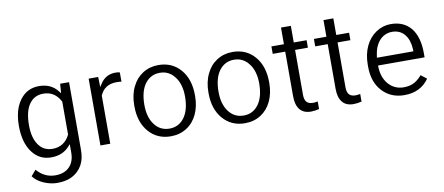

<svg xmlns="http://www.w3.org/2000/svg" viewBox="-75 -981 3466 1500"><g transform="rotate(-10 1657.5 -231.0)"><path d="M113.4 -66C151.1 -15.1 201 10.1 262.5 10.1C324.4 10.1 373.8 -10.6 409.6 -51.9L422.7 -67V-46.9V0C422.7 48.4 409.1 86.1 382.4 112.8C355.7 140.1 318.4 153.7 271 153.7C213.6 153.7 164.7 130.5 124.4 83.6L85.6 128.5C104.3 154.2 131 174.8 165.2 189.9C170.8 192.4 175.8 194.5 181.4 196.5C186.4 198.5 191.4 200.5 197 202C202.5 203.5 207.6 205 213.1 206.5C218.1 208.1 223.2 209.1 228.7 210.1C234.3 211.1 239.3 212.1 244.8 212.6C250.4 213.1 255.9 213.6 261.5 214.1C267 214.6 272 214.6 277.6 214.6C312.3 214.6 343.1 209.6 370.3 200C397 190.4 420.7 175.3 440.8 155.7C454.4 142.6 465.5 128 474.6 111.8C483.1 95.7 490.2 78.1 494.7 58.4C499.2 38.3 501.3 16.6 501.3 -7.1V-544.6H430.7L426.7 -490.2L425.2 -470L413.1 -485.6C395.5 -508.8 373.8 -526.4 349.1 -538C324.4 -549.6 295.7 -555.2 263.5 -555.2C201 -555.2 151.1 -530.5 113.4 -480.6C100.8 -464 90.2 -445.8 81.6 -425.2C73 -404.5 67 -381.9 62.5 -357.2C57.9 -332.5 55.9 -305.8 55.9 -277.1C55.9 -187.9 75.1 -117.4 113.4 -66ZM174.3 -433.2C201 -472 238.8 -491.2 286.6 -491.2C346.6 -491.2 391.9 -463 421.7 -406L422.7 -404.5V-402.5V-144.6V-142.6L421.7 -141.1C407.6 -112.3 388.9 -90.7 366.2 -76.1C343.1 -61.5 316.4 -53.9 285.6 -53.9C237.8 -53.9 200.5 -73 173.8 -111.8C147.6 -149.6 134.5 -201 134.5 -266.5C134.5 -339.5 147.6 -395.5 174.3 -433.2Z M905.3 -550.6C896.7 -553.7 885.6 -555.2 871.5 -555.2C818.1 -555.2 776.8 -532 748.1 -485.6L734.5 -464.5L734 -489.7L732.5 -545.1H656.9V-15.1H735V-394.5V-396L735.5 -397.5C758.7 -452.4 802.5 -480.1 867 -480.1C880.6 -480.1 893.2 -479.1 905.3 -477.6Z M971.3 -271C971.3 -185.9 993.5 -117.9 1038.3 -66.5C1082.6 -15.6 1140.6 10.1 1212.1 10.1C1259.9 10.1 1301.8 -1.5 1338.5 -25.2C1374.8 -48.4 1403 -81.1 1422.7 -122.9C1442.3 -165.2 1452.4 -213.1 1452.4 -266.5V-273C1452.4 -358.7 1430.2 -427.2 1385.4 -478.6C1363.2 -504.3 1337.5 -523.4 1308.8 -536C1280.1 -548.6 1247.4 -555.2 1211.1 -555.2C1164.2 -555.2 1122.9 -543.6 1086.6 -520.4C1068.5 -508.8 1052.4 -495.2 1038.3 -479.1C1024.2 -462.5 1012.1 -443.8 1002 -422.7C991.4 -401 983.9 -378.3 978.8 -354.2C973.8 -330 971.3 -304.3 971.3 -277.6ZM1093.7 -433.8C1123.4 -473.6 1162.7 -493.7 1211.1 -493.7C1227.7 -493.7 1242.8 -491.7 1257.4 -487.2C1271.5 -482.6 1284.6 -475.6 1297.2 -466.5C1309.3 -457.4 1320.4 -446.3 1330 -432.7C1337.5 -423.2 1344.1 -412.6 1349.6 -401C1355.2 -389.4 1359.7 -376.8 1363.2 -364.2C1366.8 -351.1 1369.8 -337.5 1371.8 -322.9C1373.3 -308.3 1374.3 -293.2 1374.3 -277.6C1374.3 -206.5 1359.7 -151.6 1331 -111.8C1301.3 -71 1262 -50.9 1212.1 -50.9C1187.4 -50.9 1165.2 -55.9 1145.6 -66C1125.4 -76.1 1108.3 -91.2 1093.7 -110.8C1064.5 -150.1 1049.9 -202 1049.9 -266.5C1049.9 -338.5 1064.5 -394.5 1093.7 -433.8Z M1559.7 -271C1559.7 -185.9 1581.9 -117.9 1626.7 -66.5C1671 -15.6 1729 10.1 1800.5 10.1C1848.4 10.1 1890.2 -1.5 1927 -25.2C1963.2 -48.4 1991.4 -81.1 2011.1 -122.9C2030.7 -165.2 2040.8 -213.1 2040.8 -266.5V-273C2040.8 -358.7 2018.6 -427.2 1973.8 -478.6C1951.6 -504.3 1925.9 -523.4 1897.2 -536C1868.5 -548.6 1835.8 -555.2 1799.5 -555.2C1752.6 -555.2 1711.3 -543.6 1675.1 -520.4C1656.9 -508.8 1640.8 -495.2 1626.7 -479.1C1612.6 -462.5 1600.5 -443.8 1590.4 -422.7C1579.8 -401 1572.3 -378.3 1567.3 -354.2C1562.2 -330 1559.7 -304.3 1559.7 -277.6ZM1682.1 -433.8C1711.8 -473.6 1751.1 -493.7 1799.5 -493.7C1816.1 -493.7 1831.2 -491.7 1845.8 -487.2C1859.9 -482.6 1873 -475.6 1885.6 -466.5C1897.7 -457.4 1908.8 -446.3 1918.4 -432.7C1925.9 -423.2 1932.5 -412.6 1938 -401C1943.6 -389.4 1948.1 -376.8 1951.6 -364.2C1955.2 -351.1 1958.2 -337.5 1960.2 -322.9C1961.7 -308.3 1962.7 -293.2 1962.7 -277.6C1962.7 -206.5 1948.1 -151.6 1919.4 -111.8C1889.7 -71 1850.4 -50.9 1800.5 -50.9C1775.8 -50.9 1753.7 -55.9 1734 -66C1713.9 -76.1 1696.7 -91.2 1682.1 -110.8C1652.9 -150.1 1638.3 -202 1638.3 -266.5C1638.3 -338.5 1652.9 -394.5 1682.1 -433.8Z M2206 -677.1V-552.6V-545.1H2198.5H2106.8V-486.1H2198.5H2206V-478.6V-131.5C2206 -85.6 2216.1 -50.4 2235.8 -26.2C2255.4 -2 2285.1 10.1 2324.4 10.1C2345.1 10.1 2366.2 7.1 2388.4 1.5V-58.9C2373.3 -55.9 2361.2 -54.4 2351.6 -54.4C2327.5 -54.4 2309.8 -61 2299.2 -74.1C2289.2 -86.6 2284.1 -105.3 2284.1 -130V-478.6V-486.1H2291.7H2385.9V-545.1H2291.7H2284.1V-552.6V-677.1Z M2543.1 -677.1V-552.6V-545.1H2535.5H2443.8V-486.1H2535.5H2543.1V-478.6V-131.5C2543.1 -85.6 2553.1 -50.4 2572.8 -26.2C2592.4 -2 2622.2 10.1 2661.5 10.1C2682.1 10.1 2703.3 7.1 2725.4 1.5V-58.9C2710.3 -55.9 2698.2 -54.4 2688.7 -54.4C2664.5 -54.4 2646.9 -61 2636.3 -74.1C2626.2 -86.6 2621.2 -105.3 2621.2 -130V-478.6V-486.1H2628.7H2722.9V-545.1H2628.7H2621.2V-552.6V-677.1Z M3261 -86.1 3215.1 -121.4C3198.5 -101.3 3179.8 -84.6 3158.2 -72C3134 -57.9 3104.8 -50.9 3070.5 -50.9C3021.7 -50.9 2981.9 -69 2950.1 -104.8C2918.9 -140.6 2902.8 -187.4 2901.3 -245.3V-253.4H2908.8H3270.5V-285.6C3270.5 -372.8 3251.4 -439.8 3213.6 -486.1C3175.8 -532 3122.4 -555.2 3053.9 -555.2C3012.1 -555.2 2973.3 -543.1 2937.5 -519.4C2901.8 -495.7 2873.6 -462.5 2853.4 -420.2C2843.3 -398.5 2835.8 -375.8 2830.7 -351.6C2825.7 -327.5 2823.2 -301.8 2823.2 -274.6V-256.9C2823.2 -175.8 2845.8 -110.8 2890.7 -62.5C2935.5 -14.1 2993.5 10.1 3065.5 10.1C3151.6 10.1 3216.6 -22.2 3261 -86.1ZM3152.1 -450.4C3164.2 -435.8 3173.8 -418.6 3180.4 -399C3186.9 -378.8 3190.9 -356.2 3192.4 -330.5V-330V-322.9V-314.9H3184.9H2911.8H2903.3L2904.3 -323.9C2910.8 -376.8 2927 -418.6 2953.7 -448.4C2962.7 -458.4 2972.3 -467 2982.9 -473.6C2993.5 -480.1 3004.5 -485.1 3016.6 -488.7C3028.2 -492.2 3040.8 -493.7 3053.9 -493.7C3095.2 -493.7 3128 -479.1 3152.1 -450.4Z"/></g></svg>

Font: Vazir FD Light
Style: Regular
Weight: 300
Foundry: DejaVu fonts team - Redesigned by Saber Rastikerdar
Version: Version 21.10;October 20, 2019;FontCreator 12.0.0.2547 64-bi